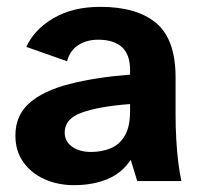

<svg xmlns="http://www.w3.org/2000/svg" viewBox="-20 -529 592 561"><path d="M196 12Q149 12 110 -5.5Q71 -23 48 -55.5Q25 -88 25 -133Q25 -192 66 -228Q107 -264 183 -283.5Q259 -303 360 -311V-325Q360 -370 336 -391.5Q312 -413 267 -413Q233 -413 208.5 -397Q184 -381 176 -350L57 -392Q80 -443 136.5 -476Q193 -509 273 -509Q380 -509 436.5 -461.5Q493 -414 493 -303V-193Q493 -159 495 -122.5Q497 -86 501 -54Q505 -22 510 0H381L362 -62Q336 -23 293.5 -5.5Q251 12 196 12ZM246 -85Q278 -85 304 -96Q330 -107 345 -133Q360 -159 360 -204V-225Q269 -218 219 -200Q169 -182 169 -142Q169 -116 190.5 -100.5Q212 -85 246 -85Z"/></svg>

Font: Atkinson Hyperlegible Next
Style: Bold
Weight: 700
Designer: Elliott Scott, Megan Eiswerth, Linus Boman, Theodore Petrosky, Letters from Sweden
Foundry: Applied Design Works, Letters from Sweden
Version: Version 2.001